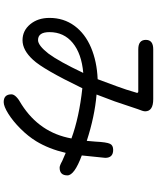

<svg xmlns="http://www.w3.org/2000/svg" viewBox="75 -861 850 1040"><g transform="rotate(90 500.0 -341.0)"><path d="M759 -512Q767 -529 792 -529Q835 -529 835 -486L822 -359Q930 -319 930 -281Q930 -239 888 -239Q877 -239 852 -253L808 -272Q787 -181 745 -112Q718 -68 677 -27Q636 14 596 39Q556 64 533 64Q491 64 491 22Q491 -3 546 -33Q699 -131 730 -303Q615 -345 458 -362Q355 -149 304 -95Q252 -38 198 -38Q146 -38 111.5 -79.5Q77 -121 77 -184Q77 -261 119.5 -319Q162 -377 237.5 -409Q313 -441 409 -445Q457 -573 465 -599L483 -658Q483 -665 475 -665H247Q196 -665 196 -706Q196 -746 247 -746H517Q583 -746 583 -702Q583 -691 571 -662L529 -537L492 -439Q611 -429 743 -386L747 -432Q750 -494 759 -512ZM197 -122Q226 -122 270 -178Q312 -234 375 -367Q271 -358 212.5 -310Q154 -262 154 -184Q154 -122 197 -122Z"/></g></svg>

Font: 寒蝉全圆体
Style: Regular
Weight: 400
Designer: Warren2060
      Designed by Motoya company      

      [Varela Round]
      Joe Prince(Latin component); Avraham Cornf
Foundry: ChillType
Version: Version 3.200